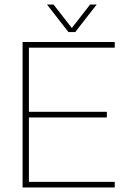

<svg xmlns="http://www.w3.org/2000/svg" viewBox="-20 -830 578 850"><path d="M283 -688 188 -810H217L298 -706L379 -810H408L313 -688ZM80 0V-644H488V-619H108V-335H453V-310H108V-25H488V0Z"/></svg>

Font: Kanit Thin
Style: Regular
Weight: 250
Designer: Katatrad Team
Foundry: CadsonDemak
Version: Version 2.000; ttfautohint (v1.8.3)